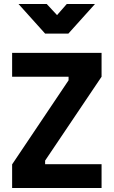

<svg xmlns="http://www.w3.org/2000/svg" viewBox="-20 -946 572 966"><path d="M41 -119 325 -542V-560H41V-680H491V-560L207 -138V-120H491V0H41ZM458 -926 324 -777H207L73 -926H215L267 -870L316 -926Z"/></svg>

Font: Cairo
Style: Bold
Weight: 700
Designer: Mohamed Gaber
Foundry: Kief Type Foundry
Version: Version 2.100